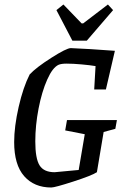

<svg xmlns="http://www.w3.org/2000/svg" viewBox="-20 -825 551 854"><path d="M493 -252 441 -238 411 -59Q388 -44 306 -17.5Q224 9 208 9Q132 9 87.5 -41.5Q43 -92 43 -193Q43 -262 63 -349.5Q83 -437 112 -494Q141 -525 208.5 -568Q276 -611 295 -611Q326 -610 382.5 -606.5Q439 -603 491 -599L451 -427H399L405 -531Q382 -535 343.5 -538.5Q305 -542 276 -542Q253 -542 241 -537Q214 -525 190 -471Q166 -417 151.5 -342Q137 -267 137 -196Q137 -120 156 -89.5Q175 -59 223 -59L330 -69L357 -228L270 -245L278 -291H500ZM231 -780 262 -805 343 -721H350L460 -805L483 -780L366 -644H302Z"/></svg>

Font: Grenze
Style: Italic
Weight: 400
Italic angle: -10°
Designer: Renata Polastri
Foundry: Omnibus-Type
Version: Version 1.002; ttfautohint (v1.8)